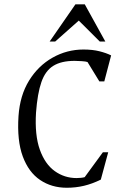

<svg xmlns="http://www.w3.org/2000/svg" viewBox="-20 -851 583 882"><path d="M286.9 11.5Q217.2 11.5 164.4 -24.1Q111.5 -59.6 84.6 -132.4Q57.7 -205.3 65 -317.5Q71.4 -412.5 113.5 -480.8Q155.6 -549 221.5 -586.2Q287.4 -623.5 363.5 -623.5Q405.4 -623.5 436.9 -615.5Q468.5 -607.5 490.5 -596.5L459.1 -477H436.5L382 -566Q374.6 -568.9 355.1 -570.1Q335.6 -571.4 322.5 -571.4Q261.5 -571.4 224.9 -548.6Q188.3 -525.9 170.2 -474Q152.1 -422.1 145.5 -334.1Q139.1 -230.3 162.9 -163.7Q186.7 -97 231.5 -65Q276.2 -33 331.7 -33Q341.1 -33 351.7 -34.1Q362.4 -35.2 369 -37.2L452.6 -151.5H477.1L443.1 -25.9Q403.4 -6.4 365.7 2.5Q327.9 11.5 286.9 11.5ZM208 -660.1 326.4 -831H369.5L463.9 -660.1H438.5L341.9 -756.4L233.4 -660.1Z"/></svg>

Font: Ancizar Serif Light
Style: Italic
Weight: 300
Italic angle: -4°
Designer: Cesar Puertas, Viviana Monsalve, Julian Moncada, Julian Prieto, Jose Castro, Felipe Aragon, Mariel Hernandez, Sara Alarc
Version: Version 8.100